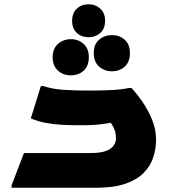

<svg xmlns="http://www.w3.org/2000/svg" viewBox="-20 -877 802 897"><path d="M34 -11 92 -162H403Q449 -162 474.5 -171.5Q500 -181 511 -197Q522 -213 522 -231Q522 -259 510 -282.5Q498 -306 485 -320L563 -318Q518 -307 486 -301.5Q454 -296 427.5 -294Q401 -292 372 -292H332Q305 -292 268 -294Q231 -296 193.5 -303Q156 -310 124 -324L171 -475H182Q224 -461 276 -457.5Q328 -454 377 -454H409Q458 -454 505 -456.5Q552 -459 582 -466H594Q619 -440 645.5 -401.5Q672 -363 690.5 -318Q709 -273 709 -225Q709 -181 695.5 -140.5Q682 -100 650.5 -68.5Q619 -37 565.5 -18.5Q512 0 434 0H34ZM394 -703Q361 -703 339 -723Q317 -743 317 -780Q317 -816 339 -836.5Q361 -857 394 -857Q426 -857 448.5 -836.5Q471 -816 471 -780Q471 -743 448.5 -723Q426 -703 394 -703ZM503 -544Q468 -544 443 -566Q418 -588 418 -629Q418 -670 443 -691.5Q468 -713 503 -713Q538 -713 562.5 -691.5Q587 -670 587 -629Q587 -588 563 -566Q539 -544 503 -544ZM310 -525Q276 -525 251 -547Q226 -569 226 -610Q226 -650 251 -672Q276 -694 311 -694Q346 -694 370.5 -672Q395 -650 395 -610Q395 -569 371 -547Q347 -525 310 -525Z"/></svg>

Font: Kufam ExtraBold
Style: Regular
Weight: 800
Designer: Wael Morcos, Artur Schmal
Foundry: Original Type
Version: Version 1.300; ttfautohint (v1.8.3)